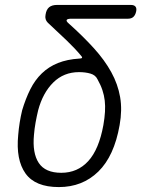

<svg xmlns="http://www.w3.org/2000/svg" viewBox="-20 -750 640 780"><path d="M260 -654Q318 -602 361.5 -554Q405 -506 432 -457Q459 -408 468 -355.5Q477 -303 466 -242Q444 -116 379.5 -53Q315 10 219 10Q123 10 83.5 -45.5Q44 -101 54 -202Q56 -227 60 -252Q64 -277 70 -302Q84 -349 103 -387Q122 -425 150 -452Q178 -479 215.5 -494Q253 -509 302 -512Q311 -512 313 -515Q315 -518 309 -524Q284 -554 250 -586.5Q216 -619 174 -658Q168 -664 165.5 -672Q163 -680 165 -690Q168 -711 179.5 -720.5Q191 -730 212 -730H511Q525 -730 530.5 -723Q536 -716 533 -703Q530 -689 522 -681.5Q514 -674 500 -674H270Q254 -674 251 -669Q248 -664 260 -654ZM376 -428Q368 -445 347.5 -451Q327 -457 301 -457Q239 -457 196.5 -415Q154 -373 135 -302Q129 -277 124.5 -252Q120 -227 118 -202Q111 -128 137.5 -88Q164 -48 229 -48Q295 -48 338.5 -95.5Q382 -143 400 -242Q405 -271 406.5 -295.5Q408 -320 405.5 -341.5Q403 -363 396 -384Q389 -405 376 -428Z"/></svg>

Font: Maple Mono NL ExtraLight
Style: Italic
Weight: 275
Italic angle: -10°
Monospace: yes
Designer: subframe7536
Version: Version 7.000